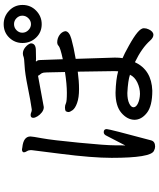

<svg xmlns="http://www.w3.org/2000/svg" viewBox="70 -917 860 1040"><g transform="rotate(-90 500.0 -397.0)"><path d="M511.2 -68.8Q543 -68.8 573 -83Q603 -97.2 615.2 -123Q584 -133.8 516.1 -137.2Q481 -137.2 460 -127.2Q439 -117.2 439 -104Q439 -89.8 460 -79.8Q481 -69.8 511.2 -68.8ZM831.1 3.9Q815.9 3.9 799.8 -14.2Q759.8 -59.1 683.1 -96.2Q641.1 -5.9 528.8 -2Q445.8 -2 408.4 -31.5Q371.1 -61 371.1 -99.1Q372.1 -138.2 408.9 -169.7Q445.8 -201.2 518.1 -201.2Q590.8 -199.2 633.8 -187Q634.8 -191.9 634.8 -206.1L631.8 -405.8Q582 -398.9 537.1 -398.9Q491.2 -398.9 462.2 -409.4Q433.1 -419.9 423.1 -434.1Q413.1 -448.2 413.1 -456.1Q413.1 -463.9 418 -471.2Q424.8 -475.1 438 -475.1Q450.2 -475.1 460.2 -470Q470.2 -464.8 517.1 -464.8Q564 -464.8 629.9 -475.1Q628.9 -512.2 628.4 -546.1Q627.9 -580.1 626.5 -590.6Q625 -601.1 617.4 -609.1Q609.9 -617.2 609.9 -621.1L439.9 -589.8Q424.8 -589.8 411.4 -600.3Q397.9 -610.8 389.9 -624Q381.8 -637.2 381.8 -647Q381.8 -661.1 397 -661.1Q403.8 -661.1 410.9 -658Q418 -654.8 426.8 -654.8Q472.2 -661.1 547.6 -676.5Q623 -691.9 664.1 -693.8Q705.1 -695.8 712.6 -699.5Q720.2 -703.1 731 -703.1Q748 -703.1 764.4 -689.5Q780.8 -675.8 785.2 -660.2Q785.2 -633.8 750 -632.8L699.2 -631.8L689.9 -632.8Q687 -632.8 687 -630.9Q687 -629.9 690.9 -625.5Q694.8 -621.1 694.8 -609.1Q694.8 -597.2 696.5 -562Q698.2 -526.9 699.2 -486.8Q761.2 -500 772 -509.8Q776.9 -516.1 790 -517.1Q812 -517.1 829.6 -505.1Q847.2 -493.2 851.1 -474.1Q851.1 -452.1 808.6 -440.2Q766.1 -428.2 701.2 -417L708 -205.1Q708 -180.2 705.1 -163.1Q726.1 -154.8 773.4 -128.4Q820.8 -102.1 844 -82.5Q867.2 -63 867.2 -47.9Q867.2 -34.2 860.8 -21Q849.1 3.9 831.1 3.9ZM226.1 13.2Q214.8 13.2 203.1 6.8Q165 -9.8 165 -222.2Q165 -327.1 187 -499Q205.1 -647 206.1 -650.4Q207 -653.8 207 -659.2Q207 -671.9 200.9 -681.4Q194.8 -690.9 194.8 -698.2Q196.8 -708 210.9 -708L221.2 -706.1Q280.8 -700.2 280.8 -662.1Q280.8 -651.9 271 -598.9Q261.2 -545.9 247.1 -399.9Q232.9 -253.9 232.9 -205.1Q232.9 -158.2 231.9 -147.9Q247.1 -175.8 284.2 -249Q291 -265.1 304.2 -265.1Q320.8 -265.1 320.8 -249Q320.8 -235.8 259.8 -8.8Q253.9 13.2 226.1 13.2ZM935.1 -706.1Q935.1 -724.1 921.6 -737.5Q908.2 -751 889.2 -751Q870.1 -751 856.4 -737.5Q842.8 -724.1 842.8 -706.1Q842.8 -687 856.9 -673.1Q871.1 -659.2 889.2 -659.2Q907.2 -659.2 921.1 -673.1Q935.1 -687 935.1 -706.1ZM889.2 -601.1Q845.2 -601.1 816.2 -631.6Q787.1 -662.1 787.1 -705.1Q787.1 -747.1 816.2 -777.1Q845.2 -807.1 889.2 -807.1Q931.2 -807.1 962.2 -777.6Q993.2 -748 993.2 -705.1Q993.2 -661.1 962.2 -631.1Q931.2 -601.1 889.2 -601.1Z"/></g></svg>

Font: LXGW WenKai Screen
Style: Regular
Weight: 400
Designer: LXGW / Fontworks Inc.
Foundry: LXGW / Fontworks Inc.
Version: Version 1.510;January 18,2025